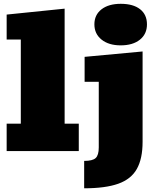

<svg xmlns="http://www.w3.org/2000/svg" viewBox="-20 -808 846 1027"><path d="M15.6 0V-146.5H91.3V-596.7H15.6V-730L325.7 -761.7V-146.5H401.4V0ZM430.2 199.2V52.7Q475.1 52.7 491.7 37.4Q508.3 22 508.3 -19.5V-370.6H432.6V-503.9L742.7 -532.7V-49.3Q742.7 41 711.9 95.7Q681.2 150.4 612.5 174.8Q543.9 199.2 430.2 199.2ZM625.5 -565.4Q561.5 -565.4 523.2 -596.2Q484.9 -627 484.9 -677.7Q484.9 -728.5 522.9 -758.1Q561 -787.6 626 -787.6Q692.4 -787.6 729.2 -758.8Q766.1 -730 766.1 -677.7Q766.1 -626 728.3 -595.7Q690.4 -565.4 625.5 -565.4Z"/></svg>

Font: Bevan
Style: Regular
Weight: 400
Designer: Vernon Adams
Foundry: Vernon Adams
Version: Version 2.100; ttfautohint (v1.8.3)